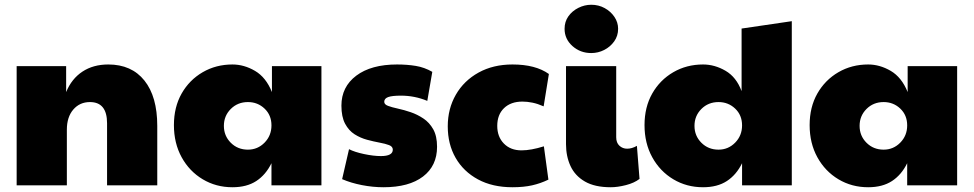

<svg xmlns="http://www.w3.org/2000/svg" viewBox="-20 -779 4093 807"><path d="M50 0V-501H258V-392Q281 -448 326.5 -478Q372 -508 435 -508Q533 -508 587 -440.5Q641 -373 641 -250V0H430V-261Q430 -350 358 -350Q315 -350 288 -318.5Q261 -287 261 -234V0Z M957 8Q888 8 832 -25.5Q776 -59 743.5 -118Q711 -177 711 -253Q711 -329 743.5 -386Q776 -443 832 -475.5Q888 -508 957 -508Q1006 -508 1052 -481Q1098 -454 1123 -392V-501H1331V0H1121V-93Q1097 -44 1057 -18Q1017 8 957 8ZM1022 -150Q1063 -150 1092 -179.5Q1121 -209 1121 -252Q1121 -295 1092 -322.5Q1063 -350 1022 -350Q979 -350 950 -321Q921 -292 921 -250Q921 -208 950 -179Q979 -150 1022 -150Z M1592 8Q1547 8 1501 -1Q1455 -10 1418 -26L1447 -152Q1470 -140 1510 -131.5Q1550 -123 1581 -123Q1631 -123 1631 -150Q1631 -163 1615.5 -169Q1600 -175 1575.5 -179.5Q1551 -184 1523 -191.5Q1495 -199 1470.5 -214.5Q1446 -230 1430.5 -259Q1415 -288 1415 -335Q1415 -414 1477.5 -461Q1540 -508 1649 -508Q1691 -508 1727.5 -502Q1764 -496 1797 -477L1776 -355Q1723 -377 1665 -377Q1628 -377 1611.5 -371Q1595 -365 1595 -351Q1595 -340 1611 -334Q1627 -328 1652.5 -322.5Q1678 -317 1706 -307.5Q1734 -298 1759.5 -281Q1785 -264 1801 -235.5Q1817 -207 1817 -162Q1817 -82 1758 -37Q1699 8 1592 8Z M2134 8Q2050 8 1989 -25Q1928 -58 1895 -115.5Q1862 -173 1862 -248Q1862 -322 1896 -381Q1930 -440 1991.5 -474Q2053 -508 2134 -508Q2231 -508 2287 -468L2265 -332Q2240 -343 2218 -347.5Q2196 -352 2176 -352Q2127 -352 2098.5 -324.5Q2070 -297 2070 -250Q2070 -204 2098 -175.5Q2126 -147 2172 -147Q2212 -147 2266 -164L2285 -24Q2252 -8 2216.5 0Q2181 8 2134 8Z M2547 8Q2480 8 2438.5 -16Q2397 -40 2378 -81Q2359 -122 2359 -173V-501H2570V-202Q2570 -179 2583.5 -166.5Q2597 -154 2616 -154Q2636 -154 2657 -166L2668 -27Q2646 -10 2611 -1Q2576 8 2547 8ZM2465 -556Q2419 -556 2386 -585.5Q2353 -615 2353 -658Q2353 -688 2369 -710.5Q2385 -733 2411 -746Q2437 -759 2465 -759Q2496 -759 2521.5 -745Q2547 -731 2562.5 -708Q2578 -685 2578 -658Q2578 -628 2561.5 -605Q2545 -582 2519.5 -569Q2494 -556 2465 -556Z M2935 8Q2866 8 2810 -25.5Q2754 -59 2721.5 -118Q2689 -177 2689 -253Q2689 -329 2721.5 -386Q2754 -443 2810 -475.5Q2866 -508 2935 -508Q2984 -508 3029.5 -481.5Q3075 -455 3097 -396V-659L3308 -690V0H3099V-93Q3075 -44 3035 -18Q2995 8 2935 8ZM3000 -150Q3041 -150 3070 -179.5Q3099 -209 3099 -252Q3099 -295 3070 -322.5Q3041 -350 3000 -350Q2957 -350 2928 -321Q2899 -292 2899 -250Q2899 -208 2928 -179Q2957 -150 3000 -150Z M3629 8Q3560 8 3504 -25.5Q3448 -59 3415.5 -118Q3383 -177 3383 -253Q3383 -329 3415.5 -386Q3448 -443 3504 -475.5Q3560 -508 3629 -508Q3678 -508 3724 -481Q3770 -454 3795 -392V-501H4003V0H3793V-93Q3769 -44 3729 -18Q3689 8 3629 8ZM3694 -150Q3735 -150 3764 -179.5Q3793 -209 3793 -252Q3793 -295 3764 -322.5Q3735 -350 3694 -350Q3651 -350 3622 -321Q3593 -292 3593 -250Q3593 -208 3622 -179Q3651 -150 3694 -150Z"/></svg>

Font: Paytone One
Style: Regular
Weight: 400
Designer: Vernon Adams
Foundry: Vernon Adams
Version: Version 1.002; ttfautohint (v1.8.4.7-5d5b);gftools[0.9.23]